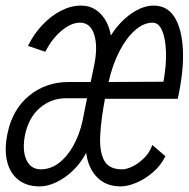

<svg xmlns="http://www.w3.org/2000/svg" viewBox="-46 -652 674 686"><path d="M96 14Q49 14 19 -10Q-11 -34 -21 -77Q-31 -120 -19 -176Q-1 -262 58.5 -310.5Q118 -359 199 -359H278L291 -421Q304 -486 290.5 -528.5Q277 -571 240 -571Q208 -571 173.5 -542Q139 -513 116 -467L54 -488Q75 -531 106 -563.5Q137 -596 172.5 -614Q208 -632 244 -632Q285 -632 313.5 -602.5Q342 -573 350 -525Q381 -574 422.5 -603Q464 -632 503 -632Q552 -632 578 -590Q604 -548 607.5 -473Q611 -398 589 -299H329Q315 -225 312 -168Q309 -111 326 -79Q343 -47 390 -47Q407 -47 429 -58Q451 -69 470.5 -89Q490 -109 498 -134L545 -94Q529 -61 500.5 -36.5Q472 -12 441 1Q410 14 385 14Q333 14 301 -18.5Q269 -51 262 -106Q243 -70 215 -43Q187 -16 155.5 -1Q124 14 96 14ZM100 -47Q134 -47 163.5 -69Q193 -91 215.5 -130.5Q238 -170 249 -221L265 -301H190Q137 -301 96.5 -266.5Q56 -232 43 -168Q33 -114 48.5 -80.5Q64 -47 100 -47ZM342 -359 538 -360Q549 -421 547 -468.5Q545 -516 533 -543.5Q521 -571 499 -571Q467 -571 436 -543.5Q405 -516 380.5 -468.5Q356 -421 342 -359Z"/></svg>

Font: Victor Mono Thin Light
Style: Italic
Weight: 300
Italic angle: -12°
Monospace: yes
Version: Version 1.561;gftools[0.9.30]